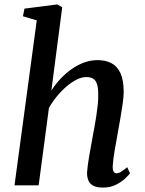

<svg xmlns="http://www.w3.org/2000/svg" viewBox="-20 -837 654 867"><path d="M445 10Q417.5 10 401.8 1.8Q386 -6.5 379.5 -21.5Q373 -36.5 373 -57.5Q374 -72 376.5 -91.2Q379 -110.5 382.8 -132.5Q386.5 -154.5 390.8 -177Q395 -199.5 398.5 -220.5Q402.5 -241.5 407 -265.8Q411.5 -290 415.2 -315.2Q419 -340.5 421.5 -365Q424 -389.5 423.5 -411.5Q423.5 -442 417.5 -458.8Q411.5 -475.5 399.8 -482.2Q388 -489 369.5 -489Q349.5 -489 327 -478Q304.5 -467 281.5 -447.5Q258.5 -428 237.8 -403Q217 -378 201 -350L154.5 0H45.5L146 -745L83.5 -763.5L90.5 -798L238 -817L261 -804.5L212 -428.5Q230.5 -457 253.8 -481.8Q277 -506.5 303.8 -525.2Q330.5 -544 360 -554.8Q389.5 -565.5 420.5 -565.5Q456.5 -565.5 483 -551.8Q509.5 -538 524 -506.5Q538.5 -475 538.5 -421.5Q538.5 -401.5 534.2 -370.8Q530 -340 524.2 -306.8Q518.5 -273.5 513.5 -246.5Q510.5 -227.5 506.5 -206.2Q502.5 -185 498.8 -163.8Q495 -142.5 492.5 -122.8Q490 -103 489 -86.5Q488.5 -69.5 493.2 -62Q498 -54.5 505.5 -54.5Q515.5 -54.5 526.2 -61Q537 -67.5 554.5 -82L567 -54.5Q562.5 -47.5 546.2 -32Q530 -16.5 504.5 -3.2Q479 10 445 10Z"/></svg>

Font: Merriweather 24pt Medium
Style: Italic
Weight: 500
Italic angle: -7.8°
Version: Version 2.101